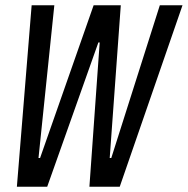

<svg xmlns="http://www.w3.org/2000/svg" viewBox="-20 -708 712 728"><path d="M44 0 100 -688H186L126 -109H132L335 -688H438L396 -109H402L586 -688H672L434 0H319L358 -547H353L159 0Z"/></svg>

Font: Saira ExtraCondensed Medium
Style: Italic
Weight: 500
Width: 2
Italic angle: -12°
Designer: Hector Gatti with collaboration of the Omnibus-Type team
Foundry: Omnibus-Type
Version: Version 1.101